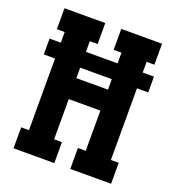

<svg xmlns="http://www.w3.org/2000/svg" viewBox="-133 -841 866 947"><g transform="rotate(20 300.0 -367.5)"><path d="M44 0V-110H85V-486H26V-569H85V-625H44V-735H258V-625H217V-569H383V-625H342V-735H556V-625H515V-569H574V-486H515V-110H556V0H342V-110H383V-321H217V-110H258V0ZM217 -431H383V-486H217Z"/></g></svg>

Font: Iosevka Etoile Extrabold
Style: Regular
Weight: 800
Designer: Belleve Invis
Foundry: Belleve Invis
Version: Version 22.1.2; ttfautohint (v1.8.4)